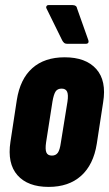

<svg xmlns="http://www.w3.org/2000/svg" viewBox="-20 -728 429 754"><path d="M171 6Q89 6 48.5 -40Q8 -86 21 -171L46 -335Q59 -418 107 -460.5Q155 -503 234 -503Q317 -503 358 -457Q399 -411 385 -326L360 -163Q347 -81 298.5 -37.5Q250 6 171 6ZM184 -117Q199 -117 207 -128Q215 -139 219 -168L245 -329Q249 -356 243.5 -368Q238 -380 222 -380Q206 -380 198.5 -369Q191 -358 186 -329L161 -169Q157 -142 162 -129.5Q167 -117 184 -117ZM243 -556Q236 -556 231.5 -560Q227 -564 224 -570L163 -694Q160 -699 162.5 -703.5Q165 -708 170 -708H265Q273 -708 277.5 -704.5Q282 -701 283 -694L327 -570Q329 -564 326.5 -560Q324 -556 317 -556Z"/></svg>

Font: Sofia Sans Extra Condensed Black
Style: Italic
Weight: 900
Italic angle: -9°
Version: Version 4.100